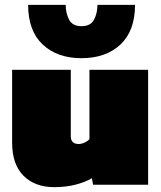

<svg xmlns="http://www.w3.org/2000/svg" viewBox="-20 -762 666 792"><path d="M316 -522Q216 -522 156 -578.5Q96 -635 96 -742H251Q251 -708 265 -681Q279 -654 316 -654Q354 -654 368 -681Q382 -708 382 -742H537Q537 -635 477 -578.5Q417 -522 316 -522ZM204 10Q124 10 77 -37Q30 -84 30 -174V-474H272V-200Q272 -168 305 -168Q316 -168 329 -174Q342 -180 349 -188V-474H591V0H364L359 -27Q333 -11 292.5 -0.5Q252 10 204 10Z"/></svg>

Font: Kanit Black
Style: Regular
Weight: 900
Designer: Katatrad Team
Foundry: CadsonDemak
Version: Version 2.000; ttfautohint (v1.8.3)